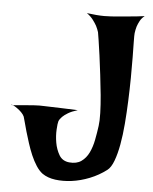

<svg xmlns="http://www.w3.org/2000/svg" viewBox="-127 -759 647 810"><g transform="rotate(5 196.5 -354.0)"><path d="M209 -706.1Q252.9 -700.2 283.2 -700.2Q299.8 -700.2 313.5 -701.2Q327.1 -702.1 347.7 -704.1Q365.2 -706.1 391.6 -708Q418 -710 453.1 -714.8Q440.4 -705.1 433.6 -692.4Q426.8 -679.7 422.9 -668Q418.9 -654.3 417 -639.6Q416 -630.9 416.5 -603.5Q417 -576.2 417.5 -537.1Q418 -498 417.5 -450.2Q417 -402.3 415 -353Q413.1 -303.7 409.2 -255.4Q405.3 -207 397.9 -166.5Q390.6 -126 379.4 -96.2Q368.2 -66.4 352.5 -54.7Q320.3 -30.3 282.2 -15.1Q244.1 0 207 4.9Q169.9 9.8 137.2 5.4Q104.5 1 82 -14.6Q67.4 -25.4 54.7 -44.9Q42 -64.5 31.7 -88.4Q21.5 -112.3 13.2 -138.2Q4.9 -164.1 -1.5 -186Q-7.8 -208 -12.2 -225.1Q-16.6 -242.2 -18.6 -248Q-22.5 -256.8 -31.2 -265.6Q-40 -274.4 -49.8 -281.2Q-59.6 -288.1 -66.9 -291.5Q-74.2 -294.9 -75.2 -293Q-75.2 -291 -60.1 -292.5Q-44.9 -293.9 -23.4 -295.9Q-2 -297.9 21.5 -299.3Q44.9 -300.8 60.5 -299.8Q73.2 -299.8 93.8 -298.8Q111.3 -297.9 138.7 -297.4Q166 -296.9 206.1 -294.9Q180.7 -287.1 165.5 -277.8Q150.4 -268.6 142.6 -260.7Q132.8 -251 128.9 -241.2Q126 -232.4 124.5 -205.6Q123 -178.7 127.9 -150.4Q132.8 -122.1 146.5 -98.6Q160.2 -75.2 189.5 -72.3Q220.7 -69.3 240.7 -83.5Q260.7 -97.7 272.5 -122.1Q284.2 -146.5 290 -176.8Q295.9 -207 299.8 -236.3Q302.7 -255.9 301.8 -291Q300.8 -326.2 296.9 -367.2Q293 -408.2 287.6 -452.1Q282.2 -496.1 277.3 -533.2Q272.5 -570.3 268.1 -596.7Q263.7 -623 262.7 -629.9Q258.8 -642.6 252 -656.2Q246.1 -667 235.8 -680.7Q225.6 -694.3 209 -706.1Z"/></g></svg>

Font: Irish Growler
Style: Regular
Weight: 400
Designer: Squid
Foundry: Font Diner, Inc DBA Sideshow
Version: Version 1.000